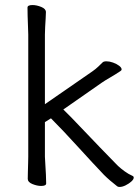

<svg xmlns="http://www.w3.org/2000/svg" viewBox="-20 -727 550 761"><path d="M92 -590Q92 -600 91 -621Q90 -642 89.5 -664Q89 -686 89 -697Q89 -707 109 -707Q125 -707 143.5 -699.5Q162 -692 162 -679Q162 -671 161 -654.5Q160 -638 159 -620Q158 -602 158 -590V-314L346 -444Q359 -453 369.5 -463Q380 -473 386 -479Q390 -484 402 -484Q414 -484 428 -479Q442 -474 452 -466.5Q462 -459 462 -452Q462 -448 457 -445Q436 -431 416 -419.5Q396 -408 383 -399L231 -293Q260 -265 298.5 -224Q337 -183 377 -142Q417 -101 448 -69Q459 -59 474 -48Q489 -37 505 -30Q510 -28 510 -23Q510 -16 500.5 -7.5Q491 1 478 7.5Q465 14 454 14Q447 14 444 11Q431 1 417 -11Q403 -23 392 -34Q372 -55 345 -84Q318 -113 289 -145Q260 -177 232 -206.5Q204 -236 182 -258L158 -243V-106Q158 -100 159.5 -79Q161 -58 162 -35Q163 -12 163 0Q163 10 143 10Q127 10 108.5 2.5Q90 -5 90 -18Q90 -26 90.5 -44.5Q91 -63 91.5 -81Q92 -99 92 -106Z"/></svg>

Font: Klee One SemiBold
Style: Regular
Weight: 600
Designer: Fontworks Inc.
Foundry: Fontworks Inc.
Version: Version 1.00;January 12, 2022;FontCreator 13.0.0.2683 64-bit